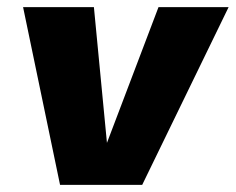

<svg xmlns="http://www.w3.org/2000/svg" viewBox="-20 -520 663 540"><path d="M623 -500 379.9 0H148.9L44.9 -500H244.1L280.8 -118.2L425.8 -500Z"/></svg>

Font: Human Sans Black
Style: Italic
Weight: 800
Italic angle: -8°
Designer: Tim Radville
Foundry: Continuum
Version: Version 1.000;FEAKit 1.0